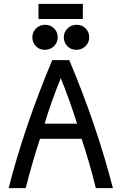

<svg xmlns="http://www.w3.org/2000/svg" viewBox="-20 -969 626 989"><path d="M211.9 -712.4Q183.1 -712.4 166 -730Q146.5 -750 146.5 -776.9Q146.5 -803.7 166 -822.8Q185.1 -841.3 211.9 -841.3Q239.7 -841.3 257.8 -823.7Q277.3 -804.7 277.3 -776.9Q277.3 -749 257.8 -730.7Q238.3 -712.4 211.9 -712.4ZM374 -712.4Q345.2 -712.4 328.1 -730Q308.6 -750 308.6 -776.9Q308.6 -803.7 328.1 -822.8Q347.2 -841.3 374 -841.3Q401.9 -841.3 419.9 -823.7Q439.5 -804.7 439.5 -776.9Q439.5 -749 419.9 -730.7Q400.4 -712.4 374 -712.4ZM406.7 -949.2V-871.1H178.2V-949.2ZM24.4 0Q106.4 -319.3 249 -659.2H336.9Q478.5 -323.2 561.5 0H473.6Q440.4 -134.8 400.4 -253.9H186Q146.5 -133.8 112.3 0ZM209.5 -332H377Q339.8 -451.2 293 -566.4Q246.6 -452.1 209.5 -332Z"/></svg>

Font: Consola Mono
Style: Book
Weight: 400
Monospace: yes
Version: Version 2.001